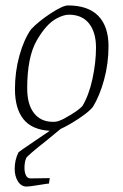

<svg xmlns="http://www.w3.org/2000/svg" viewBox="-20 -473 454 706"><path d="M379 -303Q379 -239 362.5 -179Q346 -119 321 -79Q306 -61 269 -36.5Q232 -12 203 1L152 43Q77 102 76 109Q70 124 70 144Q70 161 75.5 172Q81 183 92 183L163 182L160 202Q148 203 137.5 205Q127 207 118 208Q88 213 78 213Q58 213 46 194Q34 175 34 148Q34 115 48 87Q61 77 86.5 60Q112 43 126 33L163 8Q97 4 66 -35Q35 -74 35 -145Q35 -210 51.5 -269Q68 -328 94 -365Q121 -394 166 -423.5Q211 -453 230 -453Q304 -453 341.5 -414.5Q379 -376 379 -303ZM333 -298Q333 -354 307.5 -386.5Q282 -419 233 -419Q214 -419 188 -405Q150 -385 115 -324Q80 -263 80 -148Q80 -89 105 -57Q130 -25 175 -25Q189 -25 198 -29Q213 -34 242 -52Q271 -70 283 -83Q307 -123 320 -183Q333 -243 333 -298Z"/></svg>

Font: Grenze ExtraLight
Style: Italic
Weight: 275
Italic angle: -10°
Designer: Renata Polastri
Foundry: Omnibus-Type
Version: Version 1.002; ttfautohint (v1.8)